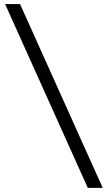

<svg xmlns="http://www.w3.org/2000/svg" viewBox="-20 -801 528 941"><path d="M410.2 119.6 4.9 -781.2H78.1L483.4 119.6Z"/></svg>

Font: Andika Viet
Style: Regular
Weight: 400
Designer: Victor Gaultney, Annie Olsen, Julie Remington, Don Collingsworth, Eric Hays, Becca Hirsbrunner
Foundry: SIL International
Version: Version 5.000